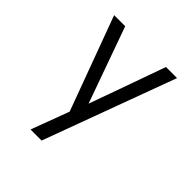

<svg xmlns="http://www.w3.org/2000/svg" viewBox="-185 -795 919 919"><g transform="rotate(45 275.0 -335.0)"><path d="M241 0H166Q178 -31 189 -61.5Q200 -92 212 -123L238 -193L62 -670H137L275 -284L315 -395L413 -670H488Z"/></g></svg>

Font: Lode
Style: Regular
Weight: 400
Monospace: yes
Designer: Belleve Invis
Foundry: Belleve Invis
Version: Version 29.2.0; ttfautohint (v1.8.3)